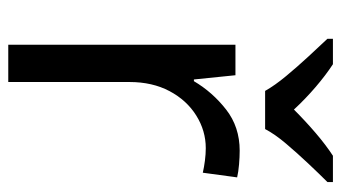

<svg xmlns="http://www.w3.org/2000/svg" viewBox="-196 -610 806 453"><g transform="rotate(90 206.5 -383.0)"><path d="M335 -546Q350 -546 367.5 -544.5Q385 -543 398 -540L387 -459Q374 -462 358.5 -464Q343 -466 329 -466Q288 -466 252 -443.5Q216 -421 194.5 -380.5Q173 -340 173 -286V0H85V-536H157L167 -438H171Q197 -482 238 -514Q279 -546 335 -546ZM194 -606Q181 -629 159 -655.5Q137 -682 113 -708Q89 -734 71 -753V-766H131Q157 -749 185 -725Q213 -701 238 -674Q265 -701 293 -725Q321 -749 347 -766H409V-753Q390 -734 365.5 -708Q341 -682 318.5 -655.5Q296 -629 284 -606Z"/></g></svg>

Font: Noto Sans Lao
Style: Regular
Weight: 400
Designer: Monotype Design Team
Foundry: Monotype Imaging Inc.
Version: Version 2.003; ttfautohint (v1.8.4.7-5d5b)